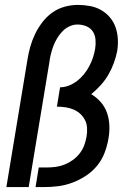

<svg xmlns="http://www.w3.org/2000/svg" viewBox="-20 -763 540 783"><path d="M6 0 92 -520Q96 -546 103.5 -572.5Q111 -599 123 -624Q135 -649 152.5 -672Q170 -695 193 -711.5Q216 -728 243.5 -735.5Q271 -743 297 -743Q322 -743 346.5 -738.5Q371 -734 391.5 -722.5Q412 -711 427.5 -693Q443 -675 451 -652.5Q459 -630 460.5 -605Q462 -580 458 -555Q453 -530 444 -505.5Q435 -481 422 -458.5Q409 -436 391 -416Q373 -396 352 -379Q374 -366 391 -346.5Q408 -327 416.5 -302.5Q425 -278 426 -250.5Q427 -223 422 -196Q417 -167 406 -138.5Q395 -110 375 -86Q355 -62 328.5 -45Q302 -28 273.5 -17.5Q245 -7 216 -3.5Q187 0 158 0H125L138 -80H171Q189 -80 207.5 -82.5Q226 -85 243.5 -92Q261 -99 277 -110.5Q293 -122 305 -137.5Q317 -153 323.5 -170.5Q330 -188 333 -206Q336 -224 335 -241.5Q334 -259 326.5 -273.5Q319 -288 307 -299Q295 -310 279.5 -316.5Q264 -323 247 -325.5Q230 -328 212 -328L225 -407Q243 -407 261 -414Q279 -421 294.5 -433Q310 -445 322.5 -460.5Q335 -476 344 -493Q353 -510 359 -528Q365 -546 368 -564Q371 -582 369.5 -601Q368 -620 358.5 -634.5Q349 -649 332 -656Q315 -663 296 -663Q279 -663 263 -655.5Q247 -648 234.5 -635Q222 -622 212.5 -606Q203 -590 197 -573.5Q191 -557 187 -540.5Q183 -524 181 -507L97 0Z"/></svg>

Font: Iosevka Medium Oblique
Style: Regular
Weight: 500
Italic angle: -9°
Monospace: yes
Designer: Belleve Invis
Foundry: Belleve Invis
Version: Version 32.5.0; ttfautohint (v1.8.4)